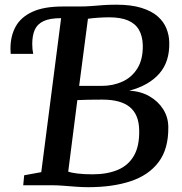

<svg xmlns="http://www.w3.org/2000/svg" viewBox="-20 -770 758 798"><path d="M346.5 8Q322.5 8 295.8 6Q269 4 243.8 2Q218.5 0 199.5 0H76.5L80.5 -41.5L151.5 -54.5L234 -694.5L216.5 -718.5L240.5 -743H307.5Q337.5 -743 361.8 -745Q386 -747 410 -748.8Q434 -750.5 463.5 -750.5Q525 -750.5 567.2 -737.5Q609.5 -724.5 634.8 -702.5Q660 -680.5 671.5 -652.2Q683 -624 683.5 -593.5Q685.5 -513.5 642 -464Q598.5 -414.5 517 -393Q564 -391 600.5 -370.2Q637 -349.5 658.2 -316Q679.5 -282.5 679.5 -241Q680.5 -151.5 639.5 -96.8Q598.5 -42 523.5 -17Q448.5 8 346.5 8ZM309 -413Q326 -413 350.8 -413Q375.5 -413 401.5 -413Q449.5 -413 488.8 -430.8Q528 -448.5 551.2 -486Q574.5 -523.5 573.5 -582Q572.5 -620 557.5 -646Q542.5 -672 512 -685Q481.5 -698 434 -698Q414 -698 390 -696.5Q366 -695 345.5 -692ZM365 -45.5Q425 -45.5 469 -63.8Q513 -82 536.5 -122.5Q560 -163 558.5 -229Q557.5 -293.5 519.8 -324.8Q482 -356 406 -356Q376 -356 348.2 -355.5Q320.5 -355 301.5 -354L263.5 -56.5Q276 -52 302 -48.8Q328 -45.5 365 -45.5ZM24.5 -546Q24.5 -551.5 24 -556.2Q23.5 -561 23.5 -568Q23.5 -620.5 45.2 -659.8Q67 -699 114.8 -721Q162.5 -743 240.5 -743L234 -694.5Q186.5 -694.5 160.5 -682Q134.5 -669.5 124.2 -645.5Q114 -621.5 114 -587.5Q114 -576 115 -565.8Q116 -555.5 118 -546Z"/></svg>

Font: Merriweather Medium
Style: Italic
Weight: 500
Italic angle: -7.8°
Version: Version 2.101